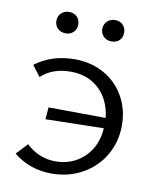

<svg xmlns="http://www.w3.org/2000/svg" viewBox="-77 -720 646 787"><g transform="rotate(10 246.0 -326.5)"><path d="M102 -614Q102 -634 115 -646.5Q128 -659 148 -659Q168 -659 180.5 -646.5Q193 -634 193 -614Q193 -595 180.5 -582.5Q168 -570 148 -570Q128 -570 115 -582.5Q102 -595 102 -614ZM293 -614Q293 -633 306 -646Q319 -659 339 -659Q359 -659 371.5 -646.5Q384 -634 384 -614Q384 -594 371.5 -582Q359 -570 339 -570Q319 -570 306 -582.5Q293 -595 293 -614ZM441 -238Q441 -170 408.5 -114Q376 -58 318.5 -26Q261 6 191 6Q100 6 32 -49L76 -96Q100 -72 131.5 -59Q163 -46 197 -46Q268 -46 316.5 -92Q365 -138 370 -214L128 -209L132 -259L370 -257Q362 -331 315.5 -375Q269 -419 196 -419Q121 -419 74 -375L40 -420Q109 -472 204 -472Q273 -472 327 -441.5Q381 -411 411 -357.5Q441 -304 441 -238Z"/></g></svg>

Font: Ysabeau SC
Style: Regular
Weight: 400
Designer: Christian Thalmann (Catharsis Fonts)
Version: Version 0.003